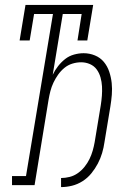

<svg xmlns="http://www.w3.org/2000/svg" viewBox="-20 -755 540 783"><path d="M229 8V-29Q246 -29 264 -33.5Q282 -38 297.5 -49Q313 -60 325 -75Q337 -90 345 -106.5Q353 -123 358 -140.5Q363 -158 366 -175L391 -326Q394 -345 395.5 -364.5Q397 -384 396 -402.5Q395 -421 390 -439Q385 -457 374.5 -471.5Q364 -486 347 -493.5Q330 -501 311 -501Q293 -501 275 -495.5Q257 -490 242.5 -478Q228 -466 217 -450.5Q206 -435 198 -418Q190 -401 185.5 -383.5Q181 -366 178 -348L121 0H29V-37H86L196 -698H119L101 -590H60L84 -735H360L336 -590H296L313 -698H236L195 -450Q204 -469 217 -485.5Q230 -502 246 -514.5Q262 -527 282 -532.5Q302 -538 321 -538Q345 -538 367 -529Q389 -520 403.5 -502.5Q418 -485 425.5 -462.5Q433 -440 435.5 -416.5Q438 -393 436 -368.5Q434 -344 430 -320L406 -175Q403 -153 396.5 -131Q390 -109 379 -88Q368 -67 352.5 -48Q337 -29 316.5 -16Q296 -3 273.5 2.5Q251 8 229 8Z"/></svg>

Font: Iosevka Curly Slab XLtObl
Style: Regular
Weight: 200
Italic angle: -9°
Monospace: yes
Designer: Belleve Invis
Foundry: Belleve Invis
Version: Version 11.1.0; ttfautohint (v1.8.3)